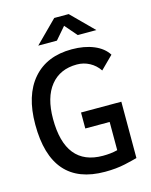

<svg xmlns="http://www.w3.org/2000/svg" viewBox="-132 -983 850 1078"><g transform="rotate(-15 293.0 -444.0)"><path d="M342.8 9.8Q187.5 9.8 109.9 -79.6Q32.2 -168.9 32.2 -347.7Q32.2 -517.1 112.8 -610.1Q193.4 -703.1 338.9 -703.1Q411.6 -703.1 466.3 -680.4Q521 -657.7 546.9 -616.2L474.1 -543.9Q451.7 -577.1 417.7 -595.2Q383.8 -613.3 344.7 -613.3Q246.1 -613.3 191.4 -545.2Q136.7 -477.1 136.7 -352.5Q136.7 -216.3 191.4 -148.2Q246.1 -80.1 354.5 -80.1Q400.9 -80.1 436.3 -89.1Q471.7 -98.1 494.1 -104.5L532.2 -19.5Q511.7 -13.2 460.2 -1.7Q408.7 9.8 342.8 9.8ZM439.5 -19.5V-346.7H532.2V-19.5ZM297.9 -253.9V-346.7H529.3V-253.9ZM163.1 -771.5 290 -898.4H374L501 -771.5H392.6L306.2 -871.6H357.9L271.5 -771.5Z"/></g></svg>

Font: Cascadia Mono PL
Style: Regular
Weight: 400
Monospace: yes
Designer: Aaron Bell
Foundry: Saja Typeworks
Version: Version 2102.003